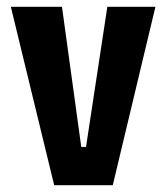

<svg xmlns="http://www.w3.org/2000/svg" viewBox="-20 -547 491 567"><path d="M140 0 12 -527H163L220 -113H234L297 -527H439L313 0Z"/></svg>

Font: Bricolage Grotesque 10pt Condensed Bricolage Grotesque 10pt Condensed Regular
Style: Bold
Weight: 700
Width: 3
Designer: Mathieu Triay
Foundry: Atelier Triay
Version: Version 1.000; ttfautohint (v1.8.4.7-5d5b);gftools[0.9.32]